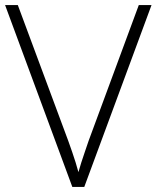

<svg xmlns="http://www.w3.org/2000/svg" viewBox="-20 -734 615 754"><path d="M575 -714 311 0H264L0 -714H50L248 -181Q256 -158 263.5 -137Q271 -116 277 -96Q283 -76 288 -58Q293 -76 299 -95Q305 -114 312.5 -135.5Q320 -157 328 -181L525 -714Z"/></svg>

Font: Noto Sans Oriya ExtraLight
Style: Regular
Weight: 250
Version: Version 2.003